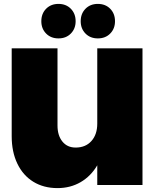

<svg xmlns="http://www.w3.org/2000/svg" viewBox="-20 -949 801 985"><path d="M368 -840Q368 -802 343.5 -777Q319 -752 280 -752Q241 -752 216.5 -777Q192 -802 192 -840Q192 -879 216.5 -904Q241 -929 280 -929Q319 -929 343.5 -904Q368 -879 368 -840ZM570 -840Q570 -802 545.5 -777Q521 -752 482 -752Q443 -752 418.5 -777Q394 -802 394 -840Q394 -879 418.5 -904Q443 -929 482 -929Q521 -929 545.5 -904Q570 -879 570 -840ZM711 -701V0H479V-101Q446 -45 393.5 -14.5Q341 16 275 16Q204 16 151 -16.5Q98 -49 69 -109.5Q40 -170 40 -250V-701H275V-305Q275 -254 300 -223Q325 -192 368 -192Q419 -192 449 -225.5Q479 -259 479 -315V-701Z"/></svg>

Font: TypoPRO Montserrat Alternates
Style: Regular
Weight: 900
Designer: Julieta Ulanovsky
Foundry: Julieta Ulanovsky
Version: Version 6.001